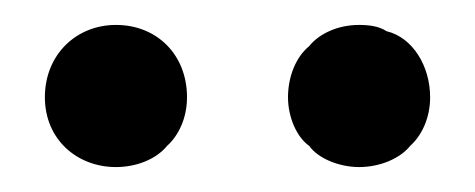

<svg xmlns="http://www.w3.org/2000/svg" viewBox="-20 -677 381 154"><path d="M309 -560C318 -568 325 -582 325 -599C325 -624 311 -647 290 -652C284 -656 276 -657 268 -657C251 -657 236 -650 228 -640C217 -631 211 -615 211 -599C211 -583 218 -567 228 -560C235 -550 252 -543 268 -543C285 -543 301 -550 309 -560ZM73 -657C41 -657 16 -633 16 -599C16 -565 42 -543 73 -543C89 -543 105 -549 114 -560C123 -568 130 -582 130 -599C130 -633 106 -657 73 -657Z"/></svg>

Font: fbb
Style: Regular
Weight: 400
Designer: David J. Perry, Michael Sharpe
Version: Version 1.045